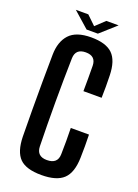

<svg xmlns="http://www.w3.org/2000/svg" viewBox="-172 -993 767 1071"><g transform="rotate(20 211.0 -457.0)"><path d="M218 9Q127 9 88.5 -29.5Q50 -68 48 -157Q47 -232 46.5 -316Q46 -400 46.5 -484Q47 -568 48 -643Q49 -721 89 -764.5Q129 -808 218 -808Q306 -808 345.5 -769.5Q385 -731 387 -643Q388 -616 388 -577Q388 -538 387 -511H279Q279 -544 279.5 -586Q280 -628 279 -662Q278 -719 218 -719Q158 -719 156 -662Q153 -535 153 -400Q153 -265 156 -138Q158 -80 218 -80Q282 -80 283 -138Q284 -173 284 -216.5Q284 -260 283 -294H391Q392 -261 392 -226Q392 -191 391 -157Q389 -68 348.5 -29.5Q308 9 218 9ZM84 -923H158L211 -872L265 -923H338L245 -840H178Z"/></g></svg>

Font: Big Shoulders Display
Style: Bold
Weight: 700
Designer: Patric King
Foundry: XO Type Co
Version: Version 1.000; ttfautohint (v1.8.2)